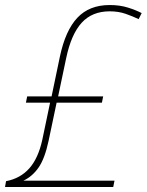

<svg xmlns="http://www.w3.org/2000/svg" viewBox="-26 -743 583 763"><path d="M-6 0 -2 -23Q55 -34 90.5 -74Q126 -114 142 -187L173 -335H77L82 -360H179L212 -518Q234 -622 281.5 -672.5Q329 -723 410 -723Q450 -723 482 -713Q514 -703 537 -691L525 -667Q502 -678 473.5 -688Q445 -698 410 -698Q340 -698 298.5 -652.5Q257 -607 237 -512L205 -360H384L379 -335H199L167 -183Q152 -113 127.5 -77.5Q103 -42 67 -25H429L424 0Z"/></svg>

Font: Noto Sans Disp Thin
Style: Italic
Weight: 100
Italic angle: -12°
Designer: Monotype Design Team
Foundry: Monotype Imaging Inc.
Version: Version 2.000;GOOG;noto-source:20170915:90ef993387c0